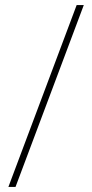

<svg xmlns="http://www.w3.org/2000/svg" viewBox="-20 -734 362 754"><path d="M309 -714H281L13 0H41Z"/></svg>

Font: Noto Sans Georgian Thin
Style: Regular
Weight: 100
Designer: Monotype Design Team, Akaki Razmadze
Foundry: Google LLC
Version: Version 2.005